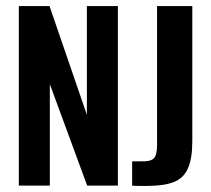

<svg xmlns="http://www.w3.org/2000/svg" viewBox="-20 -611 693 632"><path d="M42 0V-591H143L266 -233V-591H368V0H267L144 -334V0ZM463 1Q455 1 439.5 1Q424 1 415 0V-80H446Q476 -79 486.5 -90Q497 -101 497 -132V-591H613V-146Q613 -89 598.5 -56.5Q584 -24 551.5 -11.5Q519 1 463 1Z"/></svg>

Font: Alumni Sans
Style: Bold
Weight: 700
Designer: Robert E. Leuschke
Foundry: Robert E. Leuschke
Version: Version 1.018